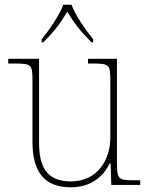

<svg xmlns="http://www.w3.org/2000/svg" viewBox="-20 -786 637 816"><path d="M157 -619V-606H164C214 -656 236 -687 266 -736C296 -687 319 -656 369 -606H376V-619C345 -657 300 -721 284 -766H249C233 -721 188 -657 157 -619ZM281 10C370 10 420 -39 446 -91H450L453 0H576V-20H544C484 -20 477 -25 477 -94V-536H354V-516H372C445 -516 449 -512 449 -442V-202C449 -104 392 -15 281 -15C172 -15 146 -86 146 -181V-536H15V-516H41C114 -516 118 -512 118 -442V-184C118 -52 171 10 281 10Z"/></svg>

Font: Noto Serif Gurmukhi Thin
Style: Regular
Weight: 100
Designer: Vaibhav Singh and the Monotype Design Team
Foundry: Monotype Imaging Inc.
Version: Version 2.004